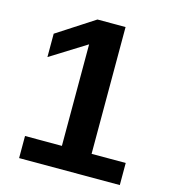

<svg xmlns="http://www.w3.org/2000/svg" viewBox="-104 -773 764 857"><g transform="rotate(15 278.0 -344.0)"><path d="M63 0V-102.1H233.4V-571.3L68.4 -468.3V-576.2L240.7 -688H370.6V-102.1H528.3V0Z"/></g></svg>

Font: TypoPRO Liberation Sans
Style: Bold
Weight: 700
Designer: Steve Matteson
Foundry: Ascender Corporation
Version: Version 2.00.1